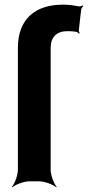

<svg xmlns="http://www.w3.org/2000/svg" viewBox="-20 -780 378 826"><path d="M271 -646C287 -646 297 -645 309 -643C313 -642 318 -637 320 -635L323 -638C322 -640 318 -645 319 -649L329 -737C329 -743 335 -751 338 -754L336 -757C332 -754 323 -751 317 -753C296 -757 275 -760 251 -760C129 -760 57 -696 57 -574V-50C57 -26 43 11 31 24L33 26C46 14 83 0 107 0H148C172 0 209 14 222 26L224 24C212 11 198 -26 198 -50V-574C198 -621 224 -646 271 -646Z"/></svg>

Font: Asimov
Style: Edge
Weight: 500
Designer: Google
Version: Version 2.000980: 2014